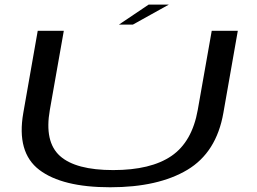

<svg xmlns="http://www.w3.org/2000/svg" viewBox="-20 -808 1113 832"><path d="M457.5 3.5Q249.5 3.5 150.2 -72Q51 -147.5 81 -319L143.5 -674.5H256.5L196 -332Q171.5 -193.5 239.8 -132.2Q308 -71 470.5 -71Q633.5 -71 723 -132.2Q812.5 -193.5 837 -332L897.5 -674.5H1010.5L948 -319Q918 -147.5 791.8 -72Q665.5 3.5 457.5 3.5ZM495.5 -701.5 624 -788H711.5L556 -701.5Z"/></svg>

Font: Anybody UltraExpanded Regular
Style: Italic
Weight: 400
Width: 9
Italic angle: -10°
Designer: Tyler Finck
Foundry: Etcetera Type Company
Version: Version 1.010; ttfautohint (v1.8.3) -l 8 -r 50 -G 200 -x 14 